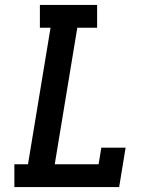

<svg xmlns="http://www.w3.org/2000/svg" viewBox="-20 -755 640 775"><path d="M38 0V-92H93L184 -643H141V-735H372V-643H292L201 -92H378L389 -159H487L461 0Z"/></svg>

Font: Iosevka Etoile Semibold
Style: Italic
Weight: 600
Italic angle: -9°
Designer: Belleve Invis
Foundry: Belleve Invis
Version: Version 22.1.2; ttfautohint (v1.8.4)